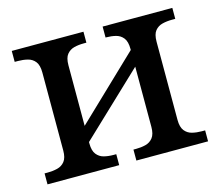

<svg xmlns="http://www.w3.org/2000/svg" viewBox="-82 -641 853 745"><g transform="rotate(-15 344.5 -268.0)"><path d="M22 0V-44H35Q55 -44 73.5 -48.5Q92 -53 103.5 -67.5Q115 -82 115 -111V-424Q115 -454 103.5 -468.5Q92 -483 73.5 -487.5Q55 -492 35 -492H22V-536H310V-492H299Q278 -492 260.5 -487.5Q243 -483 231.5 -469Q220 -455 220 -425V-182L469 -420V-424Q469 -454 457.5 -468.5Q446 -483 428 -487.5Q410 -492 390 -492H387V-536H667V-492H654Q633 -492 615 -487.5Q597 -483 585.5 -469Q574 -455 574 -425V-111Q574 -82 585.5 -67.5Q597 -53 615 -48.5Q633 -44 654 -44H667V0H379V-44H390Q410 -44 428 -48.5Q446 -53 457.5 -67.5Q469 -82 469 -111V-353L220 -117V-111Q220 -82 231.5 -67.5Q243 -53 260.5 -48.5Q278 -44 299 -44H310V0Z"/></g></svg>

Font: ET Text
Style: Regular
Weight: 470
Designer: Monotype Design Team
Foundry: Monotype Imaging Inc.
Version: Version 2.009